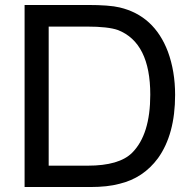

<svg xmlns="http://www.w3.org/2000/svg" viewBox="-20 -753 779 773"><path d="M79 0V-733H332Q421 -733 462 -723Q601 -690 656 -545Q685 -466 685 -371Q685 -212 616 -116Q557 -36 461 -13Q413 0 343 0ZM176 -86H333Q460 -86 512 -138Q585 -211 585 -372Q585 -581 455 -632Q415 -646 330 -646H176Z"/></svg>

Font: MongolianScript
Style: Regular
Weight: 400
Designer: Bolorsoft LLC, NUM
Foundry: Bolorsoft LLC
Version: Version 3.2